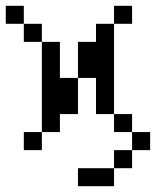

<svg xmlns="http://www.w3.org/2000/svg" viewBox="-20 -520 540 665"><path d="M500 0V-62.5H437.5V0H375V62.5H250V125H375V62.5H437.5V0ZM437.5 -437.5V-500H375V-437.5H312.5V-375H250Q250 -375 250 -250H187.5Q187.5 -250 187.5 -375H125V-62.5H62.5V0H125V-62.5H187.5V-125H250Q250 -125 250 -250H312.5Q312.5 -250 312.5 -125H375V-62.5H437.5V-125H375V-437.5ZM125 -375V-437.5H62.5V-375ZM62.5 -437.5V-500H0V-437.5Z"/></svg>

Font: Unifont
Style: Regular
Weight: 500
Version: Version 15.1.04